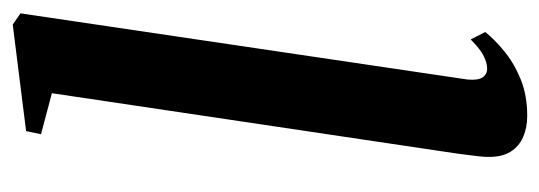

<svg xmlns="http://www.w3.org/2000/svg" viewBox="-300 -558 868 309"><g transform="rotate(-90 134.5 -403.0)"><path d="M161.5 -85Q160 -68 165 -60.8Q170 -53.5 179 -53.5Q188 -53.5 199.2 -59Q210.5 -64.5 226 -80L238 -56.5Q225.5 -41 206.5 -25.5Q187.5 -10 161.8 0.5Q136 11 103 11Q84.5 11 69.2 4.5Q54 -2 45.2 -16Q36.5 -30 37 -53Q37 -58 37.8 -65.5Q38.5 -73 39.8 -82Q41 -91 42 -99.5L139.5 -754L73.5 -771.5L78.5 -795.5L250 -817L268 -804.5Z"/></g></svg>

Font: Merriweather 96pt SemiBold
Style: Italic
Weight: 600
Italic angle: -7.8°
Version: Version 2.101